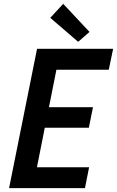

<svg xmlns="http://www.w3.org/2000/svg" viewBox="-20 -972 604 992"><path d="M26.9 0 171.4 -719.7H564.5L542 -611.8H271.5L232.9 -418H460.4L439 -312H211.4L170.9 -107.9H440.4L418.9 0ZM383.8 -755.9 239.7 -879.9 306.6 -952.1 442.4 -807.1Z"/></svg>

Font: Reddit Sans SemiBold
Style: Italic
Weight: 600
Italic angle: -11.25°
Designer: Stephen Hutchings
Version: Version 1.013